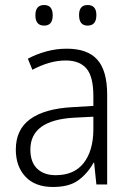

<svg xmlns="http://www.w3.org/2000/svg" viewBox="-20 -828 523 765"><path d="M246 -634Q329 -634 368 -590Q407 -546 407 -451V-93H364L355 -180H353Q329 -137 292.5 -110Q256 -83 191 -83Q120 -83 81.5 -124Q43 -165 43 -232Q43 -312 100.5 -353.5Q158 -395 268 -401L352 -406V-445Q352 -523 324.5 -555Q297 -587 242 -587Q209 -587 176 -577.5Q143 -568 109 -550L91 -594Q124 -612 164 -623Q204 -634 246 -634ZM274 -359Q101 -349 101 -232Q101 -182 128 -156Q155 -130 202 -130Q275 -130 313 -178Q351 -226 352 -310V-363ZM121 -767Q121 -808 156 -808Q190 -808 190 -767Q190 -726 156 -726Q121 -726 121 -767ZM295 -768Q295 -808 329 -808Q364 -808 364 -768Q364 -726 329 -726Q295 -726 295 -768Z"/></svg>

Font: Noto Sans Telugu UI SemiCondensed Light
Style: Regular
Weight: 300
Width: 4
Designer: Jelle Bosma - Monotype Design Team
Foundry: Monotype Imaging Inc.
Version: Version 2.005; ttfautohint (v1.8.4.7-5d5b)